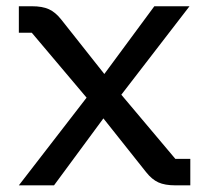

<svg xmlns="http://www.w3.org/2000/svg" viewBox="-20 -420 655 602"><path d="M80.1 -400.4Q112.8 -400.4 133.3 -391.1Q153.8 -381.8 171.9 -358.9L307.1 -188L463.9 -400.4H574.2L360.4 -123L529.8 78.1H576.7V161.1H529.3Q497.1 161.1 476.6 151.9Q456.1 142.6 438 119.6L304.2 -48.8L149.4 161.1H39.1L251.5 -113.8L79.6 -317.4H39.1V-400.4Z"/></svg>

Font: Squarish Sans CT
Style: Regular
Weight: 400
Version: Version 0.9